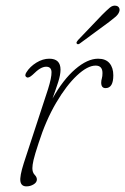

<svg xmlns="http://www.w3.org/2000/svg" viewBox="-20 -654 445 682"><path d="M75 -379.5Q65.5 -384.5 74 -397.5Q86.5 -417.5 109.2 -431.5Q132 -445.5 155 -445.5Q195 -445.5 195 -406.5Q195 -388.5 186.8 -362.8Q178.5 -337 166.5 -304Q204 -371 247.2 -408.2Q290.5 -445.5 328.5 -445.5Q355.5 -445.5 369 -429.5Q382.5 -413.5 382.5 -386.5Q382.5 -341 355 -341Q339.5 -341 339.5 -360.5Q339.5 -368 341.8 -375.5Q344 -383 344 -394.5Q344 -421 319.5 -421Q291 -421 253.5 -386Q216 -351 179.5 -289Q143 -227 117 -145.5Q103.5 -104.5 99.2 -86Q95 -67.5 95 -56.5Q95 -41.5 103 -33.2Q111 -25 111 -16.5Q111 -6 99.2 1Q87.5 8 74 8Q55.5 8 52.5 -9.8Q49.5 -27.5 64.5 -74.5L150.5 -337Q163.5 -378.5 163 -397.8Q162.5 -417 144 -417Q134 -417 122.8 -410.5Q111.5 -404 95.5 -388Q81.5 -375.5 75 -379.5ZM342.5 -601Q359 -617.5 370 -626.8Q381 -636 392.5 -633.5Q400.5 -632 403.5 -625.2Q406.5 -618.5 402.5 -610Q399 -601.5 389 -593.2Q379 -585 367.5 -576L263.5 -499.5Q256.5 -494.5 253 -499Q250.5 -501.5 252.5 -505Q254.5 -508.5 257 -511.5Z"/></svg>

Font: Fraunces 72pt SuperSoft Thin
Style: Italic
Weight: 100
Italic angle: -16°
Version: Version 1.000;[b76b70a41]